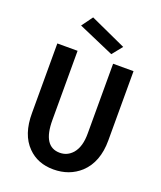

<svg xmlns="http://www.w3.org/2000/svg" viewBox="-155 -938 880 1052"><g transform="rotate(20 285.0 -412.5)"><path d="M283.2 16.6Q191.4 16.6 133.8 -42Q67.4 -108.4 68.4 -235.4V-639.6H186.5V-235.4Q186.5 -81.1 285.2 -81.1Q329.1 -81.1 359.4 -115.2Q394.5 -156.2 393.6 -235.4V-639.6H512.7V-235.4Q512.7 -109.4 439.5 -41Q376 16.6 283.2 16.6ZM366.2 -685.5 157.2 -776.4 204.1 -840.8 414.1 -745.1Z"/></g></svg>

Font: Puritan
Style: Bold
Weight: 700
Version: 2.1